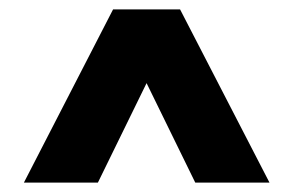

<svg xmlns="http://www.w3.org/2000/svg" viewBox="-20 -760 626 410"><path d="M31 -370 221.5 -740H364.5L555.5 -370H397L293 -582.5L189 -370Z"/></svg>

Font: Encode Sans Cnd XBd
Style: Regular
Weight: 800
Width: 3
Designer: Multiple Designers
Foundry: Impallari Type
Version: Version 3.002; ttfautohint (v1.8.3) -l 8 -r 50 -G 200 -x 14 